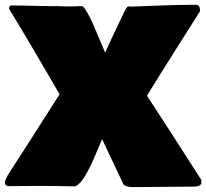

<svg xmlns="http://www.w3.org/2000/svg" viewBox="-38 -758 854 796"><path d="M-17.6 0C-17.6 6.8 -13.7 10.7 -5.9 13.7C36.1 13.7 72.3 12.7 114.3 12.7C168.9 12.7 219.7 13.7 274.4 14.6C319.2 -5.2 363.3 -133.4 385.3 -181.1L474.6 7.8C485.4 15.6 498 17.6 513.7 17.6H537.1C611.3 17.6 688.5 15.6 766.6 15.6C786.1 15.6 796.9 9.8 796.9 -2V-11.7C754.1 -78.3 711.7 -145.1 668.7 -211.4L571.3 -361.3C643.5 -478.9 717.5 -594.7 791 -710.9V-716.8C791 -729.5 786.1 -736.3 777.3 -738.3C683.6 -738.3 592.8 -733.4 500 -730.5C497.1 -731.4 495.1 -732.4 494.1 -732.4C489.3 -732.4 479.5 -714.8 468.8 -691.4L450.2 -652.3C432.8 -615 414.6 -577.8 397.9 -539.8L348.6 -656.2C332 -694.3 311.5 -730.5 302.7 -732.4C291 -732.4 279.3 -732.4 268.6 -731.4H234.4C219.7 -731.4 206.1 -733.4 191.4 -732.4C128.9 -732.4 68.4 -735.4 5.9 -735.4C2 -732.4 0 -729.5 0 -725.6V-720.7C71.1 -604.3 140.1 -485.8 209 -367.2C139.2 -258.5 70.5 -148.9 0 -41C-10.7 -24.4 -17.6 -10.7 -17.6 0Z"/></svg>

Font: Bowlby One SC
Style: Regular
Weight: 400
Width: 1
Version: Version 1.2